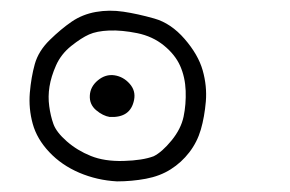

<svg xmlns="http://www.w3.org/2000/svg" viewBox="-20 -179 540 358"><path d="M198.2 159.2Q161.1 157.2 127.9 143.1Q94.7 128.9 71.8 104.5Q48.8 80.1 41 51.8Q33.2 23.4 35.6 -5.9Q38.1 -35.2 44.9 -59.6Q51.8 -84 72.8 -104.5Q93.8 -125 113.8 -138.7Q133.8 -152.3 158.7 -156.7Q183.6 -161.1 210 -157.2Q236.3 -153.3 267.6 -144.5Q298.8 -135.7 324.2 -106.4Q349.6 -77.1 357.9 -47.9Q366.2 -18.6 363.8 10.3Q361.3 39.1 354.5 62.5Q347.7 85.9 333 105Q318.4 124 298.3 136.7Q278.3 149.4 252 154.3Q225.6 159.2 198.2 159.2ZM266.6 112.3Q282.2 104.5 299.8 83Q317.4 61.5 322.3 38.6Q327.1 15.6 326.2 -9.8Q325.2 -35.2 315.9 -56.2Q306.6 -77.1 285.6 -94.2Q264.6 -111.3 235.8 -117.2Q207 -123 183.6 -122.1Q160.2 -121.1 146 -114.7Q131.8 -108.4 112.8 -93.3Q93.8 -78.1 84.5 -57.1Q75.2 -36.1 72.3 -17.6Q69.3 1 71.8 19Q74.2 37.1 79.6 52.2Q85 67.4 104.5 84.5Q124 101.6 149.4 111.8Q174.8 122.1 210.4 121.1Q246.1 120.1 266.6 112.3ZM184.6 39.1Q171.9 37.1 159.2 26.4Q146.5 15.6 147.5 -1Q148.4 -17.6 162.6 -29.3Q176.8 -41 193.4 -38.6Q210 -36.1 221.7 -22.9Q233.4 -9.8 230 7.3Q226.6 24.4 215.3 32.2Q204.1 40 184.6 39.1Z"/></svg>

Font: JasonHandwriting2
Style: Regular
Weight: 400
Version: Version 1.05.10